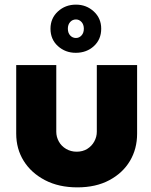

<svg xmlns="http://www.w3.org/2000/svg" viewBox="-20 -796 654 829"><path d="M314 13Q234 13 174.5 -18Q115 -49 82.5 -101Q50 -153 50 -219V-515H223V-227Q223 -205 234 -185Q245 -165 265.5 -153Q286 -141 311 -141Q337 -141 356.5 -153Q376 -165 387 -185Q398 -205 398 -227V-515H572V-219Q572 -153 541 -101Q510 -49 452 -18Q394 13 314 13ZM307 -568Q262 -568 230 -597Q198 -626 198 -672Q198 -717 230 -746.5Q262 -776 308 -776Q353 -776 385 -746.5Q417 -717 417 -672Q417 -626 385.5 -597Q354 -568 307 -568ZM308 -632Q322 -632 332 -643Q342 -654 342 -672Q342 -690 332 -701Q322 -712 308 -712Q293 -712 283 -701Q273 -690 273 -672Q273 -654 283 -643Q293 -632 308 -632Z"/></svg>

Font: MuseoModerno Thin ExtraBold
Style: Regular
Weight: 800
Version: Version 1.002